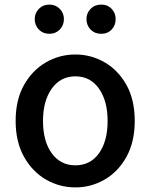

<svg xmlns="http://www.w3.org/2000/svg" viewBox="-20 -801 655 835"><path d="M308 14Q239 14 180 -20Q121 -54 84.5 -119Q48 -184 48 -275Q48 -367 84.5 -431.5Q121 -496 180 -530Q239 -564 308 -564Q376 -564 435 -530Q494 -496 530 -431.5Q566 -367 566 -275Q566 -184 530 -119Q494 -54 435 -20Q376 14 308 14ZM308 -82Q373 -82 410.5 -134.5Q448 -187 448 -275Q448 -362 410.5 -415.5Q373 -469 308 -469Q243 -469 205 -415.5Q167 -362 167 -275Q167 -187 205 -134.5Q243 -82 308 -82ZM195 -654Q167 -654 149 -672.5Q131 -691 131 -718Q131 -744 149 -762.5Q167 -781 195 -781Q222 -781 240 -762.5Q258 -744 258 -718Q258 -691 240 -672.5Q222 -654 195 -654ZM420 -654Q392 -654 374 -672.5Q356 -691 356 -718Q356 -744 374 -762.5Q392 -781 420 -781Q448 -781 465.5 -762.5Q483 -744 483 -718Q483 -691 465.5 -672.5Q448 -654 420 -654Z"/></svg>

Font: Source Han Sans SC Medium
Style: Regular
Weight: 500
Designer: Ryoko NISHIZUKA 西塚涼子 (kana, bopomofo & ideographs); Paul D. Hunt (Latin, Greek & Cyrillic); Sandoll Communications 산돌커뮤니
Foundry: Adobe
Version: Version 2.004;hotconv 1.0.118;makeotfexe 2.5.65603